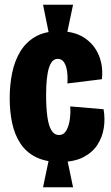

<svg xmlns="http://www.w3.org/2000/svg" viewBox="-20 -722 470 812"><path d="M188 -574 162 -702H289L262 -574ZM162 70 188 -54H263L289 70ZM233 -37Q173 -37 132 -57.5Q91 -78 66.5 -115Q42 -152 31.5 -201Q21 -250 21 -307Q21 -363 31.5 -414Q42 -465 66 -504.5Q90 -544 130 -567Q170 -590 229 -590Q295 -590 337 -562Q379 -534 398 -488Q417 -442 411 -387L265 -369Q267 -398 263.5 -421.5Q260 -445 250.5 -459Q241 -473 224 -473Q211 -473 202 -463.5Q193 -454 187 -435Q181 -416 178 -387.5Q175 -359 175 -321Q175 -265 180.5 -227Q186 -189 198 -170Q210 -151 229 -151Q250 -151 261 -171Q272 -191 275.5 -219Q279 -247 277 -272L418 -260Q425 -220 419 -181Q413 -142 392 -109.5Q371 -77 332 -57Q293 -37 233 -37Z"/></svg>

Font: Bricolage Grotesque 48pt Condensed ExtraBold
Style: Regular
Weight: 800
Width: 3
Designer: Mathieu Triay
Foundry: Atelier Triay
Version: Version 1.001;gftools[0.9.33.dev8+g029e19f]